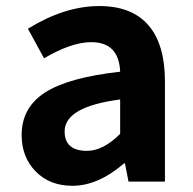

<svg xmlns="http://www.w3.org/2000/svg" viewBox="-20 -594 631 628"><path d="M216.8 13.7Q142.6 13.7 96.7 -33.2Q50.8 -80.1 50.8 -152.3Q50.8 -242.2 127.4 -291.5Q204.1 -340.8 373 -359.4Q369.1 -456.1 278.3 -456.1Q213.9 -456.1 124 -403.3L71.3 -500Q191.4 -574.2 304.7 -574.2Q411.1 -574.2 465.3 -511.7Q519.5 -449.2 519.5 -327.1V0H400.4L388.7 -59.6H385.7Q300.8 13.7 216.8 13.7ZM264.6 -100.6Q317.4 -100.6 373 -156.2V-268.6Q191.4 -245.1 191.4 -164.1Q191.4 -100.6 264.6 -100.6Z"/></svg>

Font: Nasu
Style: Bold
Weight: 700
Designer: Ryoko NISHIZUKA (kana &amp; ideographs); Paul D. Hunt (Latin, Greek &amp; Cyrillic); Wenlong ZHANG (bopomofo); Sandoll C
Version: Version 2014.1215